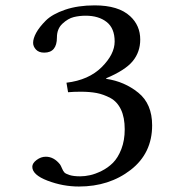

<svg xmlns="http://www.w3.org/2000/svg" viewBox="-20 -678 680 708"><path d="M295.9 -620.1Q272.9 -620.1 252 -615Q231 -609.9 210.4 -590.8Q189.9 -571.8 189.9 -540Q189.9 -483.9 143.1 -483.9Q123 -483.9 112.5 -495.4Q102.1 -506.8 102.1 -520Q102.1 -536.1 113.5 -557.1Q125 -578.1 148.9 -602.1Q172.9 -626 220 -642.1Q267.1 -658.2 329.1 -658.2Q417 -658.2 460 -618.2Q497.1 -584 497.1 -532.2Q497.1 -486.3 469.5 -452.6Q441.9 -418.9 371.1 -389.2L372.1 -387.2Q439 -377.4 490 -336.2Q541 -294.9 541 -215.8Q541 -112.8 461.9 -51.5Q382.8 9.8 271 9.8Q211.9 9.8 155.5 -11.7Q99.1 -33.2 99.1 -63Q99.1 -76.2 115 -88.1Q130.9 -100.1 148.9 -100.1Q178.7 -100.1 201.2 -71.8Q204.1 -67.9 208.5 -57.4Q212.9 -46.9 217.5 -42Q222.2 -37.1 236.6 -32.5Q251 -27.8 275.9 -27.8Q293 -27.8 312 -32Q331.1 -36.1 354.5 -47.6Q377.9 -59.1 396.5 -77.6Q415 -96.2 427.5 -128.2Q439.9 -160.2 439.9 -201.2Q439.9 -245.1 426 -274.2Q412.1 -303.2 387 -316.7Q361.8 -330.1 336.4 -335Q311 -339.8 276.9 -339.8Q251 -339.8 231 -337.9L225.1 -373Q307.1 -382.8 355 -430.4Q402.8 -478 402.8 -524.9Q402.8 -573.7 373.3 -596.9Q343.8 -620.1 295.9 -620.1Z"/></svg>

Font: Linux Libertine Mono
Style: Mono
Weight: 400
Designer: Philipp H. Poll
Foundry: Philipp H. Poll
Version: Version 5.1.7 ; ttfautohint (v0.9)